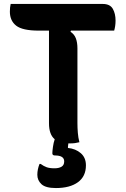

<svg xmlns="http://www.w3.org/2000/svg" viewBox="-20 -720 640 972"><path d="M382 0Q370 3 359.5 4.5Q349 6 334 6Q330 6 326 6Q325 19 324 23V29Q363 33 389 55.5Q415 78 415 117Q415 173 374.5 202.5Q334 232 263 232Q211 232 190 212.5Q169 193 169 165Q169 138 180 110H186Q201 121 216 126.5Q231 132 256 132Q278 132 291.5 124Q305 116 305 97Q305 67 258 67Q245 67 245 56Q245 46 248 24Q251 2 257 -15Q228 -39 228 -96V-565H176Q94 -565 62 -590Q30 -615 30 -661Q30 -683 34 -700H500Q537 -700 551 -675.5Q565 -651 565 -616Q565 -601 563 -588Q561 -575 558 -565H339L337 -559Q356 -547 364 -526Q372 -505 372 -475V-97Q372 -73 374 -48Q376 -23 382 0Z"/></svg>

Font: Recursive Sn Csl St
Style: Bold
Weight: 700
Version: Version 1.079;hotconv 1.0.112;makeotfexe 2.5.65598; ttfautoh